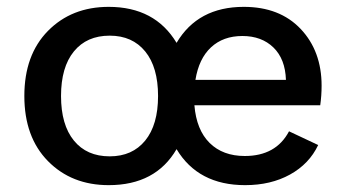

<svg xmlns="http://www.w3.org/2000/svg" viewBox="-20 -530 1010 560"><path d="M918 -280Q918 -251 914 -223H547Q553 -151 591.5 -113Q630 -75 694 -75Q785 -75 823 -147L908 -107Q882 -52 826 -21Q770 10 695 10Q558 10 495 -95Q434 10 297 10Q189 10 120 -60Q51 -130 51 -250Q51 -370 120 -440Q189 -510 297 -510Q432 -510 495 -405Q557 -510 691 -510Q796 -510 857 -445.5Q918 -381 918 -280ZM300 -74Q366 -74 403.5 -120Q441 -166 441 -250Q441 -334 403.5 -380Q366 -426 300 -426Q233 -426 195.5 -380Q158 -334 158 -250Q158 -166 195.5 -120Q233 -74 300 -74ZM550 -297H814Q812 -358 777.5 -391.5Q743 -425 687 -425Q631 -425 595.5 -392Q560 -359 550 -297Z"/></svg>

Font: Elaine Sans Medium
Style: Regular
Weight: 500
Designer: Wei Huang
Foundry: Wei Huang
Version: Version 2.001;December 24, 2019;FontCreator 12.0.0.2547 64-b